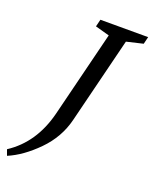

<svg xmlns="http://www.w3.org/2000/svg" viewBox="-239 -786 812 1020"><g transform="rotate(20 167.5 -275.5)"><path d="M-83 116Q52 28 97 -150L218 -637L138 -659L148 -700H418L408 -659L315 -637L194 -150Q168 -45 89 35Q10 115 -71 149Z"/></g></svg>

Font: Volkhov
Style: Italic
Weight: 400
Italic angle: -12°
Designer: Cyreal (www.cyreal.org)
Foundry: Cyreal (www.cyreal.org)
Version: Version 1.010